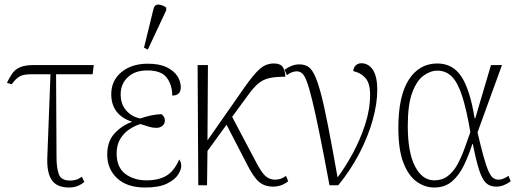

<svg xmlns="http://www.w3.org/2000/svg" viewBox="-20 -826 2316 856"><path d="M288 10Q234 10 211 -23Q188 -56 191 -126L205 -495H121Q84 -495 67 -485Q50 -475 32 -450L11 -457Q23 -482 35.5 -499.5Q48 -517 70 -526.5Q92 -536 133 -536H398L393 -495H230L232 -124Q232 -79 242 -50Q252 -21 293 -21Q306 -21 318.5 -24.5Q331 -28 345 -38L356 -15Q327 10 288 10Z M627 10Q546 10 502 -31.5Q458 -73 458 -137Q458 -196 491 -231.5Q524 -267 567 -282V-284Q523 -298 499.5 -329Q476 -360 476 -406Q476 -467 521.5 -504.5Q567 -542 639 -542Q690 -542 722.5 -526.5Q755 -511 770.5 -487Q786 -463 786 -437Q786 -400 748 -400Q748 -446 724 -479Q700 -512 637 -512Q581 -512 549.5 -481.5Q518 -451 518 -406Q518 -360 544 -332Q570 -304 606 -298Q658 -316 700 -317Q706 -312 710.5 -305.5Q715 -299 715 -288Q715 -274 704 -265Q693 -256 677 -256Q660 -256 644.5 -261Q629 -266 606 -273Q580 -265 556 -249Q532 -233 516 -206.5Q500 -180 500 -142Q500 -80 538.5 -51Q577 -22 633 -22Q688 -22 722.5 -43Q757 -64 779 -115Q782 -111 785 -104Q788 -97 788 -85Q788 -70 774 -47.5Q760 -25 724.5 -7.5Q689 10 627 10ZM639 -605 622 -613 664 -785Q669 -807 687.5 -805.5Q706 -804 721 -792V-780Z M864 0 861 -536H907L905 -200L1069 -435Q1111 -495 1138.5 -519Q1166 -543 1201 -543Q1231 -543 1241.5 -526Q1252 -509 1252 -484Q1209 -484 1181.5 -478Q1154 -472 1132.5 -454.5Q1111 -437 1086 -402L1015 -305L1117 -112Q1144 -59 1162.5 -42Q1181 -25 1206 -25Q1234 -25 1255 -42L1265 -18Q1249 -5 1232 0.5Q1215 6 1198 6Q1160 6 1135.5 -14.5Q1111 -35 1083 -90L990 -270L905 -153L903 0Z M1449 0Q1423 -140 1404 -233Q1385 -326 1371.5 -381Q1358 -436 1347.5 -463.5Q1337 -491 1326.5 -499.5Q1316 -508 1303 -508Q1282 -508 1259 -491L1249 -515Q1262 -525 1279 -532Q1296 -539 1314 -539Q1334 -539 1350 -531Q1366 -523 1380 -496.5Q1394 -470 1409 -415Q1424 -360 1442 -268Q1460 -176 1485 -35Q1518 -79 1551.5 -140Q1585 -201 1607.5 -269.5Q1630 -338 1630 -404Q1630 -455 1609 -478.5Q1588 -502 1555 -509Q1556 -525 1566 -534.5Q1576 -544 1591 -544Q1623 -544 1642.5 -514.5Q1662 -485 1662 -425Q1662 -364 1641.5 -290.5Q1621 -217 1582 -142Q1543 -67 1488 0Z M1916 10Q1875 10 1838.5 -15.5Q1802 -41 1779 -99Q1756 -157 1756 -256Q1756 -398 1802.5 -470.5Q1849 -543 1930 -543Q1998 -543 2036.5 -485.5Q2075 -428 2096 -299H2099L2169 -536H2218L2109 -236Q2125 -166 2137 -124Q2149 -82 2159 -60.5Q2169 -39 2179.5 -32Q2190 -25 2203 -25Q2214 -25 2225.5 -30Q2237 -35 2247 -42L2257 -18Q2244 -8 2227.5 -1Q2211 6 2192 6Q2164 6 2147 -10Q2130 -26 2116.5 -67Q2103 -108 2088 -184H2086Q2070 -135 2049 -90.5Q2028 -46 1996 -18Q1964 10 1916 10ZM1916 -22Q1952 -22 1977 -41.5Q2002 -61 2019.5 -93Q2037 -125 2050.5 -162.5Q2064 -200 2077 -237Q2060 -337 2040.5 -397.5Q2021 -458 1994.5 -484.5Q1968 -511 1930 -511Q1899 -511 1868.5 -489Q1838 -467 1818 -413.5Q1798 -360 1798 -265Q1798 -146 1830.5 -84Q1863 -22 1916 -22Z"/></svg>

Font: Noto Serif SemiCondensed ExtraLight
Style: Regular
Weight: 200
Width: 4
Designer: Monotype Design Team
Foundry: Monotype Imaging Inc.
Version: Version 2.014